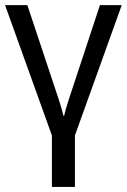

<svg xmlns="http://www.w3.org/2000/svg" viewBox="-20 -534 500 757"><path d="M184.6 203.1V0L0 -513.7H87.9L211.9 -141.1Q218.3 -121.6 223.1 -104.5Q228 -87.4 230 -77.6H232.9Q234.9 -87.4 239.7 -104.5Q244.6 -121.6 251 -141.1L374 -513.7H460L275.4 0V203.1Z"/></svg>

Font: RobotoFlex
Style: Regular
Weight: 400
Designer: Berlow after Robertson
Foundry: Google
Version: Version 2.136